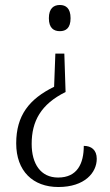

<svg xmlns="http://www.w3.org/2000/svg" viewBox="-20 -560 443 770"><path d="M220 -540C196 -540 176 -527 176 -487C176 -447 196 -435 220 -435C244 -435 263 -447 263 -487C263 -527 244 -540 220 -540ZM243 -191 238 -345H202L197 -212C97 -163 45 -97 45 15C45 126 112 190 214 190C320 190 368 132 368 77C368 41 346 25 316 25C316 96 290 152 213 152C143 152 107 97 107 17C107 -74 144 -142 243 -191Z"/></svg>

Font: Noto Serif Sinhala Condensed Light
Style: Regular
Weight: 300
Width: 3
Designer: Jelle Bosma - Monotype Design Team
Foundry: Monotype Imaging Inc.
Version: Version 2.007